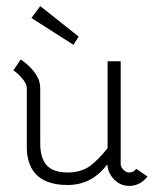

<svg xmlns="http://www.w3.org/2000/svg" viewBox="-20 -601 539 630"><path d="M238 -481 221 -454 83 -542 112 -581ZM68 -311Q68 -326 53 -343.5Q38 -361 24 -370L48 -406Q90 -377 106 -342Q112 -327 112 -311V-131Q112 -82 133.5 -58.5Q155 -35 202 -35Q245 -35 275 -56Q306 -80 333 -115V-400H376V-63Q376 -53 385 -44Q394 -35 404 -35Q418 -35 427 -47L464 -22Q440 9 404 9Q375 9 354.5 -12Q334 -33 332 -62Q282 6 202 6Q74 6 68 -110Z"/></svg>

Font: Bhavuka
Style: Regular
Weight: 400
Version: 2.94.0; ttfautohint (v1.2) -l 7 -r 28 -G 50 -x 13 -D deva -f